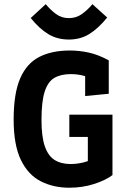

<svg xmlns="http://www.w3.org/2000/svg" viewBox="-20 -877 613 906"><path d="M307.1 8.8Q231.9 8.8 172.4 -21.5Q112.8 -51.8 78.6 -122.3Q44.4 -192.9 44.4 -312.5Q44.4 -436 75.2 -507.1Q106 -578.1 165.3 -608.4Q224.6 -638.7 309.6 -638.7Q354 -638.7 398.9 -628.9Q443.8 -619.1 493.2 -592.3V-434.6L381.8 -423.8V-590.3L423.3 -501Q403.3 -511.7 375 -519.5Q346.7 -527.3 313.5 -527.3Q267.1 -527.3 236.6 -509.5Q206.1 -491.7 190.9 -444.8Q175.8 -397.9 175.8 -311Q175.8 -232.4 191.4 -187Q207 -141.6 237.5 -122.3Q268.1 -103 313 -103Q343.3 -103 375 -110.8Q406.7 -118.7 444.8 -142.1L394.5 -84.5V-273.4L469.2 -231H307.1V-335.9H510.7V-50.8Q478.5 -26.4 423.8 -8.8Q369.1 8.8 307.1 8.8ZM305.2 -690.4Q250.5 -690.4 208.3 -715.8Q166 -741.2 125 -792L195.8 -857.4Q216.8 -831.5 243.4 -811.5Q270 -791.5 305.2 -791.5Q340.3 -791.5 367.9 -811.8Q395.5 -832 416 -857.4L485.8 -794.4Q444.8 -743.7 402.3 -717Q359.9 -690.4 305.2 -690.4Z"/></svg>

Font: Anaheim
Style: Bold
Weight: 700
Version: Version 2.001